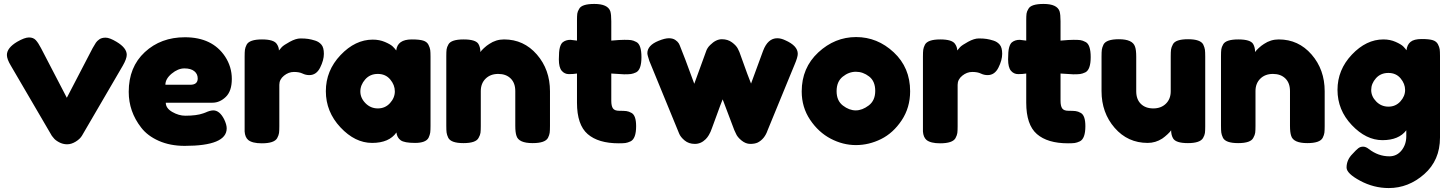

<svg xmlns="http://www.w3.org/2000/svg" viewBox="-20 -727 7365 974"><path d="M571 -515Q623 -484 623 -449Q623 -429 603 -394L396 -39Q386 -22 364 -8.5Q342 5 320.5 5Q299 5 279.5 -5.5Q260 -16 252 -27L243 -38L35 -394Q15 -427 15 -448Q15 -484 67 -515Q105 -537 127 -537Q149 -537 161.5 -523.5Q174 -510 188 -483L319 -231L450 -483Q461 -502 466.5 -510.5Q472 -519 484 -527.5Q496 -536 516 -536Q536 -536 571 -515Z M1058 -206H821Q821 -178 854 -159Q887 -140 920 -140Q978 -140 1011 -152L1022 -156Q1046 -167 1062 -167Q1094 -167 1117 -122Q1130 -95 1130 -76Q1130 13 917 13Q843 13 785.5 -12.5Q728 -38 696 -80Q633 -161 633 -261Q633 -387 714.5 -462.5Q796 -538 918 -538Q1057 -538 1122 -440Q1156 -388 1156 -326.5Q1156 -265 1125.5 -235.5Q1095 -206 1058 -206ZM945 -297Q983 -297 983 -329Q983 -352 965.5 -366Q948 -380 915.5 -380Q883 -380 851 -353.5Q819 -327 819 -297Z M1549 -346Q1531 -346 1514.5 -354Q1498 -362 1471 -362Q1444 -362 1420.5 -343Q1397 -324 1397 -297V-87Q1397 -64 1395.5 -52.5Q1394 -41 1386 -26Q1371 0 1308 0Q1260 0 1239 -17Q1223 -31 1221 -60Q1221 -70 1221 -89V-440Q1221 -463 1222.5 -474.5Q1224 -486 1231 -500Q1245 -527 1309 -527Q1369 -527 1384 -504Q1395 -488 1395 -471Q1400 -478 1409.5 -488Q1419 -498 1450 -515Q1481 -532 1504.5 -532Q1528 -532 1544 -529.5Q1560 -527 1579 -521Q1598 -515 1610.5 -500.5Q1623 -486 1623 -454Q1623 -422 1604 -384Q1585 -346 1549 -346Z M1990 -471Q1996 -527 2069 -527Q2108 -527 2127 -521Q2146 -515 2153.5 -500Q2161 -485 2162.5 -473.5Q2164 -462 2164 -439V-89Q2164 -66 2162.5 -54.5Q2161 -43 2154 -28Q2140 -2 2085.5 -2Q2031 -2 2012.5 -15.5Q1994 -29 1991 -55Q1954 -2 1867.5 -2Q1781 -2 1707 -81Q1633 -160 1633 -264.5Q1633 -369 1707.5 -447.5Q1782 -526 1871 -526Q1905 -526 1933 -514Q1961 -502 1972 -491.5Q1983 -481 1990 -471ZM1808 -263Q1808 -230 1834 -203.5Q1860 -177 1897 -177Q1934 -177 1958.5 -204Q1983 -231 1983 -263.5Q1983 -296 1959.5 -324Q1936 -352 1896.5 -352Q1857 -352 1832.5 -324Q1808 -296 1808 -263Z M2537 -527Q2637 -527 2703.5 -450.5Q2770 -374 2770 -264V-88Q2770 -65 2768.5 -53.5Q2767 -42 2760 -28Q2746 -1 2682 -1Q2611 -1 2600 -38Q2594 -55 2594 -89V-265Q2594 -306 2570.5 -329Q2547 -352 2507.5 -352Q2468 -352 2443.5 -328Q2419 -304 2419 -265V-88Q2419 -65 2417.5 -53.5Q2416 -42 2408 -28Q2395 -1 2331 -1Q2268 -1 2254 -28Q2247 -43 2245.5 -54.5Q2244 -66 2244 -89V-443Q2244 -465 2245.5 -476.5Q2247 -488 2255 -502Q2269 -527 2332 -527Q2393 -527 2407 -504Q2417 -487 2417 -463Q2421 -470 2435 -483Q2449 -496 2462 -504Q2496 -527 2537 -527Z M3146 -350 3081 -354V-216Q3081 -189 3089.5 -177Q3098 -165 3121.5 -165Q3145 -165 3157.5 -163.5Q3170 -162 3184 -154Q3207 -141 3207 -87Q3207 -24 3179 -10Q3164 -3 3152.5 -1.5Q3141 0 3119 0Q3015 0 2961 -47Q2907 -94 2907 -206V-354Q2888 -351 2866 -351Q2844 -351 2829.5 -368Q2815 -385 2815 -426Q2815 -467 2820 -485.5Q2825 -504 2834 -512Q2850 -525 2874 -525L2907 -521V-624Q2907 -647 2908.5 -658Q2910 -669 2918 -682Q2931 -707 2995 -707Q3063 -707 3076 -670Q3081 -654 3081 -619V-521Q3125 -525 3147.5 -525Q3170 -525 3181.5 -523.5Q3193 -522 3208 -514Q3234 -501 3234 -437Q3234 -374 3207 -360Q3192 -353 3180.5 -351.5Q3169 -350 3146 -350Z M3963 -523Q4027 -495 4027 -454Q4027 -437 4011 -399.5Q3995 -362 3984 -334L3874 -66Q3859 -22 3824 -4Q3809 3 3786 3Q3763 3 3741.5 -14.5Q3720 -32 3713 -50L3705 -67Q3697 -87 3646 -223Q3636 -199 3616.5 -144.5Q3597 -90 3591.5 -76.5Q3586 -63 3584.5 -58.5Q3583 -54 3576 -42Q3569 -30 3560 -21Q3536 3 3505 3Q3474 3 3453 -14.5Q3432 -32 3425 -50L3274 -418Q3264 -448 3264 -457Q3264 -497 3321 -520Q3353 -533 3373 -533Q3393 -533 3405.5 -524.5Q3418 -516 3423 -507.5Q3428 -499 3431 -490Q3448 -450 3502 -302L3561 -464Q3567 -484 3583 -499Q3612 -528 3642 -528Q3672 -528 3693.5 -512Q3715 -496 3723 -480L3731 -463Q3781 -323 3790 -303L3851 -469Q3875 -533 3923 -533Q3942 -533 3963 -523Z M4597 -264Q4597 -181 4554 -116.5Q4511 -52 4449.5 -21.5Q4388 9 4322 9Q4256 9 4194 -23.5Q4132 -56 4089.5 -119.5Q4047 -183 4047 -263Q4047 -383 4131 -461Q4215 -539 4323 -539Q4431 -539 4514 -461.5Q4597 -384 4597 -264ZM4256 -191.5Q4288 -167 4321 -167Q4354 -167 4387 -192Q4420 -217 4420 -266Q4420 -315 4389 -339Q4358 -363 4322 -363Q4286 -363 4255 -338Q4224 -313 4224 -264.5Q4224 -216 4256 -191.5Z M4990 -346Q4972 -346 4955.5 -354Q4939 -362 4912 -362Q4885 -362 4861.5 -343Q4838 -324 4838 -297V-87Q4838 -64 4836.5 -52.5Q4835 -41 4827 -26Q4812 0 4749 0Q4701 0 4680 -17Q4664 -31 4662 -60Q4662 -70 4662 -89V-440Q4662 -463 4663.5 -474.5Q4665 -486 4672 -500Q4686 -527 4750 -527Q4810 -527 4825 -504Q4836 -488 4836 -471Q4841 -478 4850.5 -488Q4860 -498 4891 -515Q4922 -532 4945.5 -532Q4969 -532 4985 -529.5Q5001 -527 5020 -521Q5039 -515 5051.5 -500.5Q5064 -486 5064 -454Q5064 -422 5045 -384Q5026 -346 4990 -346Z M5425 -350 5360 -354V-216Q5360 -189 5368.5 -177Q5377 -165 5400.5 -165Q5424 -165 5436.5 -163.5Q5449 -162 5463 -154Q5486 -141 5486 -87Q5486 -24 5458 -10Q5443 -3 5431.5 -1.5Q5420 0 5398 0Q5294 0 5240 -47Q5186 -94 5186 -206V-354Q5167 -351 5145 -351Q5123 -351 5108.5 -368Q5094 -385 5094 -426Q5094 -467 5099 -485.5Q5104 -504 5113 -512Q5129 -525 5153 -525L5186 -521V-624Q5186 -647 5187.5 -658Q5189 -669 5197 -682Q5210 -707 5274 -707Q5342 -707 5355 -670Q5360 -654 5360 -619V-521Q5404 -525 5426.5 -525Q5449 -525 5460.5 -523.5Q5472 -522 5487 -514Q5513 -501 5513 -437Q5513 -374 5486 -360Q5471 -353 5459.5 -351.5Q5448 -350 5425 -350Z M5802 -2Q5701 -2 5634.5 -78.5Q5568 -155 5568 -265V-440Q5568 -464 5569.5 -475Q5571 -486 5578 -501Q5592 -528 5656 -528Q5726 -528 5738 -490Q5744 -474 5744 -439V-264Q5744 -223 5767.5 -200Q5791 -177 5830.5 -177Q5870 -177 5894.5 -201Q5919 -225 5919 -264V-441Q5919 -464 5920.5 -475.5Q5922 -487 5930 -502Q5943 -528 6007 -528Q6070 -528 6084 -501Q6091 -486 6092.5 -474.5Q6094 -463 6094 -440V-86Q6094 -64 6092.5 -52.5Q6091 -41 6083 -27Q6068 -1 6006 -1Q5945 -1 5931 -25Q5921 -42 5921 -66Q5917 -59 5903 -46Q5889 -33 5876 -24Q5842 -2 5802 -2Z M6467 -527Q6567 -527 6633.5 -450.5Q6700 -374 6700 -264V-88Q6700 -65 6698.5 -53.5Q6697 -42 6690 -28Q6676 -1 6612 -1Q6541 -1 6530 -38Q6524 -55 6524 -89V-265Q6524 -306 6500.5 -329Q6477 -352 6437.5 -352Q6398 -352 6373.5 -328Q6349 -304 6349 -265V-88Q6349 -65 6347.5 -53.5Q6346 -42 6338 -28Q6325 -1 6261 -1Q6198 -1 6184 -28Q6177 -43 6175.5 -54.5Q6174 -66 6174 -89V-443Q6174 -465 6175.5 -476.5Q6177 -488 6185 -502Q6199 -527 6262 -527Q6323 -527 6337 -504Q6347 -487 6347 -463Q6351 -470 6365 -483Q6379 -496 6392 -504Q6426 -527 6467 -527Z M7114 -66Q7076 -16 6993 -16Q6910 -16 6837.5 -92.5Q6765 -169 6765 -271Q6765 -373 6838 -450Q6911 -527 6998 -527Q7032 -527 7060 -514.5Q7088 -502 7098.5 -491.5Q7109 -481 7115 -472Q7118 -500 7135.5 -514.5Q7153 -529 7192 -529Q7231 -529 7249 -523Q7267 -517 7274.5 -502.5Q7282 -488 7283.5 -477Q7285 -466 7285 -443V-29Q7285 86 7205 156.5Q7125 227 7025 227Q6949 227 6880 190Q6811 153 6811 123Q6811 84 6841 54Q6860 33 6870.5 25Q6881 17 6895 17Q6909 17 6924 29Q6972 66 7028 66Q7066 66 7090 36Q7114 6 7114 -36ZM6936 -270.5Q6936 -238 6961.5 -212Q6987 -186 7023.5 -186Q7060 -186 7084 -212.5Q7108 -239 7108 -270.5Q7108 -302 7085 -329.5Q7062 -357 7023 -357Q6984 -357 6960 -330Q6936 -303 6936 -270.5Z"/></svg>

Font: Fredoka One
Style: Regular
Weight: 400
Version: Version 1.001;April 7, 2020;FontCreator 12.0.0.2522 64-bit